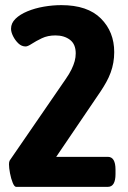

<svg xmlns="http://www.w3.org/2000/svg" viewBox="-20 -728 499 748"><path d="M43 0Q36 0 29.5 -16Q23 -32 19 -53Q15 -74 15 -88Q15 -98 18 -103L236 -420Q250 -440 258.5 -457.5Q267 -475 271 -490Q275 -505 275 -520Q275 -556 252.5 -573Q230 -590 196 -590Q166 -590 143 -579Q120 -568 104 -557.5Q88 -547 80 -547Q64 -547 51.5 -559Q39 -571 31 -587Q23 -603 23 -616Q23 -638 40.5 -655Q58 -672 87 -684Q116 -696 150.5 -702Q185 -708 219 -708Q321 -708 373 -656Q425 -604 425 -525Q425 -504 421.5 -484Q418 -464 411 -445Q404 -426 394 -408Q384 -390 372 -372L199 -117H400Q430 -117 430 -67V-50Q430 0 400 0Z"/></svg>

Font: Asap Condensed VF Beta
Style: Regular
Weight: 400
Designer: Pablo Cosgaya
Foundry: Omnibus-Type
Version: Version 1.008